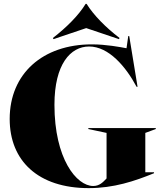

<svg xmlns="http://www.w3.org/2000/svg" viewBox="-20 -956 824 991"><path d="M438 15C567 15 675 -21 775 -62V-67H730V-270L784 -290V-295H436V-290L530 -270V-35C512 -16 494 4 461 4C375 4 261 -137 261 -415C261 -625 344 -716 440 -716C541 -716 629 -613 685 -508H690L647 -770H642L633 -707C601 -713 528 -727 454 -727C201 -727 30 -576 30 -342C30 -126 177 15 438 15ZM253 -760 256 -754 425 -811 594 -754 597 -760C525 -815 464 -877 427 -936H422C386 -877 324 -815 253 -760Z"/></svg>

Font: Nyght Serif Dark
Style: Regular
Weight: 800
Designer: Maksym Kobuzan
Version: Version 0.410;Glyphs 3.1.2 (3151)